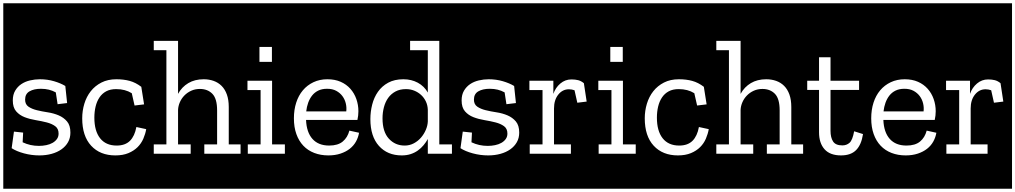

<svg xmlns="http://www.w3.org/2000/svg" viewBox="-32 -937 6187 1170"><path d="M397 -129Q397 -173 376.5 -197Q356 -221 325.5 -234Q295 -247 259 -252.5Q223 -258 192.5 -265.5Q162 -273 141.5 -287Q121 -301 121 -330Q121 -365 148 -380.5Q175 -396 217 -396Q244 -396 266 -390.5Q288 -385 308 -374L319 -302L377 -309L366 -413Q338 -430 297.5 -442Q257 -454 211 -454Q181 -454 151 -447Q121 -440 98 -424.5Q75 -409 60.5 -384.5Q46 -360 46 -325Q46 -282 66.5 -258.5Q87 -235 118 -223Q149 -211 185.5 -205Q222 -199 253 -191Q284 -183 304.5 -168Q325 -153 325 -123Q325 -104 315 -90Q305 -76 288.5 -66.5Q272 -57 250 -52.5Q228 -48 205 -48Q152 -48 106 -70L109 -129L53 -135L39 -34Q68 -15 114 -2.5Q160 10 208 10Q248 10 282.5 0.5Q317 -9 342.5 -27Q368 -45 382.5 -70.5Q397 -96 397 -129ZM-12 -917H445V213H-12Z M799 -163Q789 -108 760 -79Q731 -50 679 -50Q613 -50 578 -94.5Q543 -139 543 -220Q543 -256 550.5 -287.5Q558 -319 574 -343Q590 -367 615 -380.5Q640 -394 676 -394Q731 -394 771 -369L788 -294L846 -301L829 -408Q795 -434 758.5 -444Q722 -454 677 -454Q625 -454 586 -434Q547 -414 521 -381Q495 -348 482 -305Q469 -262 469 -216Q469 -108 523.5 -49Q578 10 671 10Q717 10 750.5 -4Q784 -18 806.5 -40.5Q829 -63 841.5 -92Q854 -121 859 -150ZM421 -917H902V213H421Z M1439 0V-57H1362V-285Q1362 -329 1350.5 -361Q1339 -393 1318.5 -413.5Q1298 -434 1270 -444Q1242 -454 1209 -454Q1155 -454 1115.5 -430.5Q1076 -407 1053 -365V-688H905V-631H982V-57H905V0H1130V-57H1053V-267Q1054 -291 1064 -314Q1074 -337 1091.5 -355Q1109 -373 1133 -384Q1157 -395 1186 -395Q1233 -395 1262 -365.5Q1291 -336 1291 -264V-57H1213V0ZM878 -917H1458V213H878Z M1704 0V-57H1626V-445H1476V-388H1556V-57H1478V0ZM1549 -560H1625V-651H1549ZM1434 -917H1735V213H1434Z M2097 -141Q2086 -99 2056.5 -74.5Q2027 -50 1974 -50Q1908 -50 1872 -90.5Q1836 -131 1833 -206H2146Q2152 -233 2152 -259Q2152 -298 2139.5 -333.5Q2127 -369 2103 -396Q2079 -423 2044 -438.5Q2009 -454 1963 -454Q1916 -454 1878 -436Q1840 -418 1813.5 -386.5Q1787 -355 1773 -311.5Q1759 -268 1759 -216Q1759 -162 1774 -120Q1789 -78 1816.5 -49Q1844 -20 1883 -5Q1922 10 1969 10Q2010 10 2043 -1Q2076 -12 2099.5 -30.5Q2123 -49 2137 -74Q2151 -99 2156 -128ZM1834 -258Q1837 -286 1846 -311Q1855 -336 1870 -355Q1885 -374 1907.5 -385Q1930 -396 1961 -396Q1994 -396 2017 -383.5Q2040 -371 2054.5 -351.5Q2069 -332 2075 -307.5Q2081 -283 2078 -258ZM1711 -917H2201V213H1711Z M2722 0V-57H2645V-688H2467V-631H2575V-373Q2553 -412 2514 -433Q2475 -454 2426 -454Q2372 -454 2333.5 -433Q2295 -412 2271 -377.5Q2247 -343 2236 -299.5Q2225 -256 2225 -211Q2225 -106 2277 -48Q2329 10 2416 10Q2446 10 2470.5 2Q2495 -6 2514.5 -20Q2534 -34 2549 -52Q2564 -70 2575 -90V0ZM2575 -197Q2574 -172 2563 -146Q2552 -120 2533.5 -98.5Q2515 -77 2489.5 -63.5Q2464 -50 2434 -50Q2376 -50 2337.5 -92Q2299 -134 2299 -216Q2299 -251 2307.5 -283.5Q2316 -316 2333.5 -340.5Q2351 -365 2378 -379.5Q2405 -394 2442 -394Q2469 -394 2492.5 -384.5Q2516 -375 2534 -358.5Q2552 -342 2563 -319Q2574 -296 2575 -268ZM2177 -917H2747V213H2177Z M3132 -129Q3132 -173 3111.5 -197Q3091 -221 3060.5 -234Q3030 -247 2994 -252.5Q2958 -258 2927.5 -265.5Q2897 -273 2876.5 -287Q2856 -301 2856 -330Q2856 -365 2883 -380.5Q2910 -396 2952 -396Q2979 -396 3001 -390.5Q3023 -385 3043 -374L3054 -302L3112 -309L3101 -413Q3073 -430 3032.5 -442Q2992 -454 2946 -454Q2916 -454 2886 -447Q2856 -440 2833 -424.5Q2810 -409 2795.5 -384.5Q2781 -360 2781 -325Q2781 -282 2801.5 -258.5Q2822 -235 2853 -223Q2884 -211 2920.5 -205Q2957 -199 2988 -191Q3019 -183 3039.5 -168Q3060 -153 3060 -123Q3060 -104 3050 -90Q3040 -76 3023.5 -66.5Q3007 -57 2985 -52.5Q2963 -48 2940 -48Q2887 -48 2841 -70L2844 -129L2788 -135L2774 -34Q2803 -15 2849 -2.5Q2895 10 2943 10Q2983 10 3017.5 0.5Q3052 -9 3077.5 -27Q3103 -45 3117.5 -70.5Q3132 -96 3132 -129ZM2723 -917H3180V213H2723Z M3450 -453Q3412 -453 3382.5 -428Q3353 -403 3340 -365V-445H3194V-388H3274V-57H3196V0H3447V-57H3344V-276Q3344 -328 3370 -360.5Q3396 -393 3435 -393Q3452 -393 3469 -387L3486 -311L3543 -318L3526 -430Q3509 -444 3491 -448.5Q3473 -453 3450 -453ZM3156 -917H3596V213H3156Z M3842 0V-57H3764V-445H3614V-388H3694V-57H3616V0ZM3687 -560H3763V-651H3687ZM3572 -917H3873V213H3572Z M4227 -163Q4217 -108 4188 -79Q4159 -50 4107 -50Q4041 -50 4006 -94.5Q3971 -139 3971 -220Q3971 -256 3978.5 -287.5Q3986 -319 4002 -343Q4018 -367 4043 -380.5Q4068 -394 4104 -394Q4159 -394 4199 -369L4216 -294L4274 -301L4257 -408Q4223 -434 4186.5 -444Q4150 -454 4105 -454Q4053 -454 4014 -434Q3975 -414 3949 -381Q3923 -348 3910 -305Q3897 -262 3897 -216Q3897 -108 3951.5 -49Q4006 10 4099 10Q4145 10 4178.5 -4Q4212 -18 4234.5 -40.5Q4257 -63 4269.5 -92Q4282 -121 4287 -150ZM3849 -917H4330V213H3849Z M4867 0V-57H4790V-285Q4790 -329 4778.5 -361Q4767 -393 4746.5 -413.5Q4726 -434 4698 -444Q4670 -454 4637 -454Q4583 -454 4543.5 -430.5Q4504 -407 4481 -365V-688H4333V-631H4410V-57H4333V0H4558V-57H4481V-267Q4482 -291 4492 -314Q4502 -337 4519.5 -355Q4537 -373 4561 -384Q4585 -395 4614 -395Q4661 -395 4690 -365.5Q4719 -336 4719 -264V-57H4641V0ZM4306 -917H4886V213H4306Z M5173 -137Q5163 -83 5145 -67Q5127 -51 5101 -51Q5060 -51 5044.5 -75Q5029 -99 5029 -140V-389H5203V-445H5029V-588H4959V-445H4887V-389H4959V-131Q4959 -65 4992.5 -27.5Q5026 10 5093 10Q5153 10 5185 -22.5Q5217 -55 5227 -120ZM4862 -917H5253V213H4862Z M5615 -141Q5604 -99 5574.5 -74.5Q5545 -50 5492 -50Q5426 -50 5390 -90.5Q5354 -131 5351 -206H5664Q5670 -233 5670 -259Q5670 -298 5657.5 -333.5Q5645 -369 5621 -396Q5597 -423 5562 -438.5Q5527 -454 5481 -454Q5434 -454 5396 -436Q5358 -418 5331.5 -386.5Q5305 -355 5291 -311.5Q5277 -268 5277 -216Q5277 -162 5292 -120Q5307 -78 5334.5 -49Q5362 -20 5401 -5Q5440 10 5487 10Q5528 10 5561 -1Q5594 -12 5617.5 -30.5Q5641 -49 5655 -74Q5669 -99 5674 -128ZM5352 -258Q5355 -286 5364 -311Q5373 -336 5388 -355Q5403 -374 5425.5 -385Q5448 -396 5479 -396Q5512 -396 5535 -383.5Q5558 -371 5572.5 -351.5Q5587 -332 5593 -307.5Q5599 -283 5596 -258ZM5229 -917H5719V213H5229Z M5989 -453Q5951 -453 5921.5 -428Q5892 -403 5879 -365V-445H5733V-388H5813V-57H5735V0H5986V-57H5883V-276Q5883 -328 5909 -360.5Q5935 -393 5974 -393Q5991 -393 6008 -387L6025 -311L6082 -318L6065 -430Q6048 -444 6030 -448.5Q6012 -453 5989 -453ZM5695 -917H6135V213H5695Z"/></svg>

Font: Zilla Slab Regular Highlight
Style: Regular
Weight: 410
Designer: Typotheque Type Foundry
Foundry: Typotheque type foundry
Version: Version 1.0; 2017